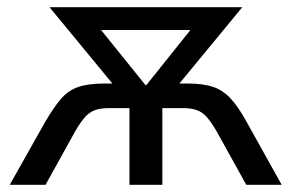

<svg xmlns="http://www.w3.org/2000/svg" viewBox="-20 -511 807 531"><path d="M7 0 105 -174Q129 -215 149 -238Q169 -261 196.5 -270.5Q224 -280 269 -280H323L309 -258L117 -491H650L458 -258L444 -280H498Q541 -280 568.5 -271Q596 -262 617.5 -239Q639 -216 662 -174L759 0H661L579 -148Q565 -172 553 -186Q541 -200 525.5 -206Q510 -212 486 -212H429V0H338V-212H282Q257 -212 241.5 -206Q226 -200 214 -186Q202 -172 188 -148L106 0ZM382 -276H385L529 -456L532 -428H235L237 -456Z"/></svg>

Font: Nunito Sans 10pt SemiCondensed Medium
Style: Regular
Weight: 500
Width: 4
Designer: Vernon Adams
Foundry: Vernon Adams
Version: Version 3.101;gftools[0.9.27]